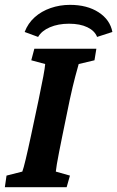

<svg xmlns="http://www.w3.org/2000/svg" viewBox="-25 -775 485 795"><path d="M-4.9 0 2 -47.9 67.4 -64.5Q72.3 -77.1 81.5 -115.7Q90.8 -154.3 103.5 -213.9L134.8 -361.3Q147.5 -421.9 154.3 -458.5Q161.1 -495.1 162.1 -509.8L104.5 -525.4L117.2 -573.2H374L366.2 -525.4L300.8 -509.8Q296.9 -496.1 286.6 -458Q276.4 -419.9 263.7 -361.3L233.4 -213.9Q225.6 -175.8 219.7 -145.5Q213.9 -115.2 210.4 -95.2Q207 -75.2 206.1 -64.5L264.6 -47.9L251 0ZM132.8 -622.1 77.1 -642.6Q90.8 -678.7 118.7 -703.6Q146.5 -728.5 184.6 -741.7Q222.7 -754.9 264.6 -754.9Q335.9 -754.9 383.3 -724.1Q430.7 -693.4 440.4 -642.6L377 -622.1Q367.2 -647.5 336.9 -662.1Q306.6 -676.8 260.7 -676.8Q215.8 -676.8 181.6 -662.1Q147.5 -647.5 132.8 -622.1Z"/></svg>

Font: Crimson Pro ExtraLight
Style: Bold Italic
Weight: 700
Italic angle: -12°
Version: Version 1.002